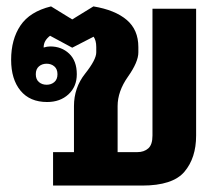

<svg xmlns="http://www.w3.org/2000/svg" viewBox="-20 -577 686 597"><path d="M125 -313.5Q139.2 -313.5 148.9 -321.8Q158.7 -330.1 158.7 -346.2Q158.7 -362.3 148.9 -370.6Q139.2 -378.9 125 -378.9Q110.8 -378.9 101.1 -370.6Q91.3 -362.3 91.3 -346.2Q91.3 -330.1 101.1 -321.8Q110.8 -313.5 125 -313.5ZM345.7 -247.1V-104H407.2Q427.7 -104 440.9 -115.5Q454.1 -127 454.1 -155.3V-549.8H589.8V-155.3Q589.8 -85.9 553.5 -43Q517.1 0 421.9 0H145V-104H210V-247.1Q210 -304.2 244.6 -347.9Q279.3 -391.6 279.3 -414.1V-430.7Q279.3 -441.4 277.1 -449.5Q274.9 -457.5 271 -462.9L204.6 -428.7L135.7 -465.8Q126.5 -459 121.1 -450Q115.7 -440.9 115.7 -429.2Q126.5 -432.6 136.2 -432.6Q171.4 -432.6 195.1 -410.2Q218.8 -387.7 218.8 -346.2Q218.8 -307.6 192.9 -283.7Q167 -259.8 126.5 -259.8Q72.8 -259.8 43.7 -295.2Q14.6 -330.6 14.6 -391.1Q14.6 -454.6 43.7 -497.8Q72.8 -541 138.7 -557.1L204.6 -516.6L270.5 -557.1Q337.9 -545.9 374 -515.1Q410.2 -484.4 410.2 -430.7V-414.1Q410.2 -384.3 377.9 -338.6Q345.7 -293 345.7 -247.1Z"/></svg>

Font: Roboto Web
Style: Bold
Weight: 700
Designer: Google
Version: Version 1.200310; 2013